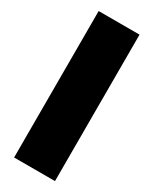

<svg xmlns="http://www.w3.org/2000/svg" viewBox="-190 -777 662 826"><g transform="rotate(30 140.5 -364.0)"><path d="M242.2 -727.5V0H39.1V-727.5Z"/></g></svg>

Font: Inter Display Black
Style: Regular
Weight: 900
Designer: Rasmus Andersson
Foundry: rsms
Version: Version 4.000;git-a52131595